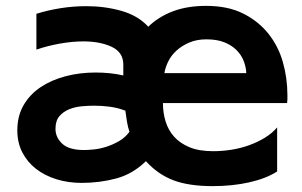

<svg xmlns="http://www.w3.org/2000/svg" viewBox="-20 -558 1030 654"><path d="M705 76Q623 76 570.5 56Q518 36 477 -9Q432 35 375.5 50Q319 65 258 65Q212 65 172 52.5Q132 40 102.5 17Q73 -6 56 -39Q39 -72 39 -114Q39 -163 60.5 -200Q82 -237 119 -261.5Q156 -286 204 -298.5Q252 -311 306 -311Q330 -311 354.5 -308.5Q379 -306 400 -301V-338Q400 -380 360.5 -398.5Q321 -417 264 -417Q226 -417 184 -409.5Q142 -402 104 -389V-511Q142 -523 185.5 -530Q229 -537 274 -537Q337 -537 393.5 -521Q450 -505 485 -467Q520 -501 569 -519.5Q618 -538 682 -538Q756 -538 808 -512Q860 -486 894 -443.5Q928 -401 943.5 -346.5Q959 -292 959 -234Q959 -227 959 -220.5Q959 -214 958 -207H535Q535 -174 544 -144.5Q553 -115 573 -92.5Q593 -70 625.5 -56.5Q658 -43 706 -43Q737 -43 768.5 -48Q800 -53 829 -63.5Q858 -74 882.5 -89Q907 -104 924 -124V26Q887 50 829.5 63Q772 76 705 76ZM266 -47Q280 -47 300 -49Q320 -51 342 -58Q364 -65 385 -77Q406 -89 421 -109Q416 -123 412.5 -143.5Q409 -164 407 -181Q381 -191 354 -194.5Q327 -198 301 -198Q282 -198 259 -196Q236 -194 216 -186Q196 -178 182.5 -162.5Q169 -147 169 -119Q169 -90 192 -68.5Q215 -47 266 -47ZM819 -309Q818 -330 810 -350.5Q802 -371 785.5 -387.5Q769 -404 744 -414Q719 -424 683 -424Q650 -424 624.5 -413Q599 -402 581 -385.5Q563 -369 553 -348.5Q543 -328 540 -309Z"/></svg>

Font: LINE Seed JP_TTF Bold
Style: Regular
Weight: 700
Designer: LINE & Fontrix & Fontworks
Version: Version 1.009